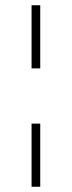

<svg xmlns="http://www.w3.org/2000/svg" viewBox="-20 -715 272 730"><path d="M133 -245V-5H100V-245ZM100 -695H133V-455H100Z"/></svg>

Font: Renner
Style: Thin
Weight: 200
Version: Version 003.000 ; ttfautohint (v0.97) -l 8 -r 50 -G 200 -x 1